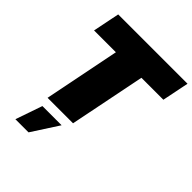

<svg xmlns="http://www.w3.org/2000/svg" viewBox="-256 -845 1234 1234"><g transform="rotate(45 360.5 -228.0)"><path d="M380.5 0H149L252.5 -517.5H54L91 -700H721L684 -517.5H484.5ZM219.5 243.5H100L163 61H337.5Z"/></g></svg>

Font: Argentum Sans Black
Style: Italic
Weight: 900
Italic angle: -11°
Designer: Julieta Ulanovsky (font), Cristiano Sobral (main changes and remaster)
Foundry: Julieta Ulanovsky (font), Cristiano Sobral (main changes and remaster)
Version: Version 2.007;June 15, 2022;FontCreator 14.0.0.2814 64-bit; 